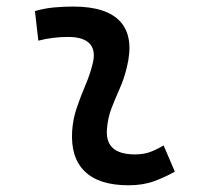

<svg xmlns="http://www.w3.org/2000/svg" viewBox="-20 -547 626 577"><path d="M471.7 -109.9 505.4 -31.2Q475.6 -14.2 442.4 -2.2Q409.2 9.8 366.2 9.8Q277.8 9.8 234.9 -31.7Q191.9 -73.2 196.8 -153.3Q199.2 -189.9 211.2 -224.6Q223.1 -259.3 237.1 -292Q251 -324.7 258.3 -355Q268.6 -395 249.8 -415.5Q231 -436 184.6 -436Q138.2 -436 95.2 -424.8L85 -513.7Q113.8 -522 142.6 -524.7Q171.4 -527.3 200.2 -527.3Q301.3 -527.3 342.3 -481.2Q383.3 -435.1 361.3 -345.2Q353 -310.5 339.6 -280.5Q326.2 -250.5 314.9 -221.2Q303.7 -191.9 301.3 -157.7Q295.9 -83 385.3 -83Q409.7 -83 428 -89.1Q446.3 -95.2 471.7 -109.9Z"/></svg>

Font: Cascadia Code
Style: Italic
Weight: 400
Italic angle: -10°
Designer: Aaron Bell
Foundry: Saja Typeworks
Version: Version 2407.024